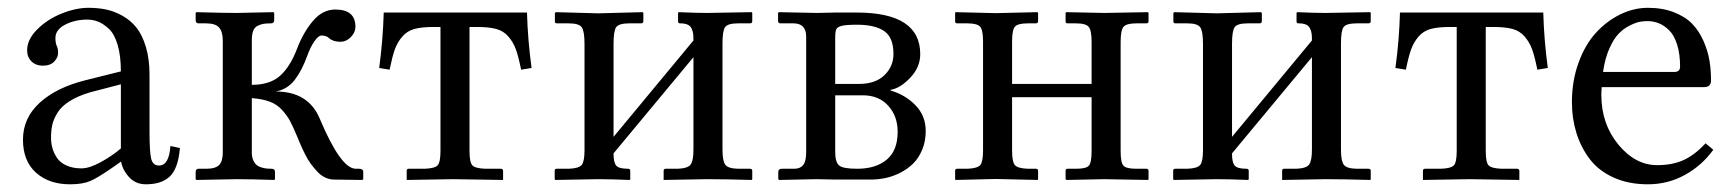

<svg xmlns="http://www.w3.org/2000/svg" viewBox="-20 -462 4458 494"><path d="M291 -245.1 212.4 -224.6Q180.7 -215.3 159.4 -201.9Q138.2 -188.5 128.2 -172.4Q118.2 -156.2 114.7 -141.4Q111.3 -126.5 111.3 -107.4Q111.3 -94.2 114.7 -81.5Q118.2 -68.8 126.2 -56.4Q134.3 -43.9 150.6 -36.4Q167 -28.8 189.5 -28.8Q210 -28.8 239 -44.7Q268.1 -60.5 291 -80.1ZM355.5 12.2Q329.1 12.2 312.3 -6.1Q295.4 -24.4 291.5 -46.4L268.6 -30.3Q231.4 -4.4 211.9 3.9Q192.4 12.2 160.2 12.2Q106 12.2 72.5 -17.8Q39.1 -47.9 39.1 -102.5Q39.1 -158.2 82 -197.5Q125 -236.8 199.2 -255.4L291 -278.3Q291 -318.4 282.7 -346.4Q274.4 -374.5 260.3 -387.7Q246.1 -400.9 232.7 -406.2Q219.2 -411.6 204.6 -411.6Q173.3 -411.6 147.9 -398.7Q122.6 -385.7 122.6 -364.3Q122.6 -351.6 126 -343.8Q129.4 -337.9 129.4 -325.7Q129.4 -314 119.4 -303.5Q109.4 -293 89.8 -293Q72.3 -293 61 -304Q49.8 -314.9 49.8 -332.5Q49.8 -360.4 75.9 -386.5Q102.1 -412.6 138.7 -427.2Q175.3 -441.9 207.5 -441.9Q231.4 -441.9 252.2 -437.7Q272.9 -433.6 294.2 -421.9Q315.4 -410.2 330.6 -391.6Q345.7 -373 355.2 -341.8Q364.7 -310.5 364.7 -269.5V-122.6Q364.7 -71.8 368.9 -54Q373 -36.1 389.2 -36.1Q415 -36.1 418.5 -86.4L442.9 -81.1Q438.5 -28.8 417.2 -8.3Q396 12.2 355.5 12.2Z M627.9 -69.3Q627.9 -58.1 631.6 -49.8Q635.3 -41.5 640.4 -37.4Q645.5 -33.2 653.3 -31Q661.1 -28.8 666.5 -28.3Q671.9 -27.8 679.2 -27.8Q687.5 -27.8 687.5 -19.5V-1L685.5 1Q627.9 -1 588.9 -1L485.4 1L483.4 -1V-19.5Q483.4 -27.8 491.2 -27.8H510.3Q534.7 -27.8 543.9 -37.6Q553.2 -47.4 553.2 -69.3V-357.9Q553.2 -380.4 543.7 -391.1Q534.2 -401.9 510.3 -401.9H491.2Q483.4 -401.9 483.4 -410.2V-428.7L485.4 -430.7Q553.2 -428.7 588.9 -428.7L683.6 -430.7L685.5 -428.7V-410.2Q685.5 -401.9 677.2 -401.9Q665 -401.9 657.7 -400.6Q650.4 -399.4 642.6 -395.5Q634.8 -391.6 631.3 -382.3Q627.9 -373 627.9 -358.4V-243.7Q674.8 -243.7 700.9 -267.3Q727.1 -291 744.6 -337.4Q760.7 -379.4 785.4 -408.4Q810.1 -437.5 842.8 -437.5Q894.5 -437.5 894.5 -393.1Q894.5 -378.4 882.6 -366.5Q870.6 -354.5 856.4 -354.5Q836.9 -354.5 826.7 -363.8Q819.8 -370.6 807.1 -370.6Q799.3 -370.6 789.1 -356Q778.8 -341.3 770.5 -318.4Q756.8 -280.3 738 -256.1Q719.2 -231.9 689.5 -226.6Q773.4 -226.6 802.7 -156.7Q856.9 -27.8 895.5 -27.8H903.3Q914.6 -27.8 914.6 -19.5V-1L912.1 1L839.4 0Q827.6 0 816.4 -5.4Q805.2 -10.7 795.9 -21Q786.6 -31.2 779.3 -41Q772 -50.8 764.4 -66.2Q756.8 -81.5 753.2 -90.1Q749.5 -98.6 743.7 -112.8Q733.4 -137.2 726.1 -150.9Q718.8 -164.6 705.8 -179Q692.9 -193.4 674.1 -200.4Q655.3 -207.5 627.9 -209.5Z M1207.5 -392.6H1188V-73.7Q1188 -44.4 1195.3 -36.6Q1202.6 -28.8 1228.5 -27.8H1268.6Q1274.4 -27.8 1274.4 -22V1L1146.5 -1L1026.4 1V-22.5Q1026.4 -27.8 1031.7 -27.8H1072.8Q1099.1 -28.8 1106.2 -36.9Q1113.3 -44.9 1113.3 -73.7V-392.6H1095.7Q1065.4 -392.6 1046.4 -387.5Q1027.3 -382.3 1014.9 -367.7Q1002.4 -353 995.8 -334.7Q989.3 -316.4 982.4 -282.7L955.6 -287.1Q965.3 -358.9 967.3 -429.7H1335.9Q1337.9 -358.9 1347.7 -287.1L1320.8 -282.7Q1314 -316.4 1307.4 -334.7Q1300.8 -353 1288.3 -367.7Q1275.9 -382.3 1256.8 -387.5Q1237.8 -392.6 1207.5 -392.6Z M1519 -427.7 1633.3 -430.7 1635.3 -428.7V-407.7Q1635.3 -401.9 1629.4 -401.9H1599.1Q1572.3 -401.9 1565.4 -392.1Q1558.6 -382.3 1558.6 -349.6V-109.9L1764.2 -357.9Q1764.2 -369.1 1763.4 -375.2Q1762.7 -381.3 1759.5 -388.4Q1756.3 -395.5 1749 -398.7Q1741.7 -401.9 1730 -401.9Q1724.6 -401.9 1724.6 -406.7V-428.7L1726.1 -430.7Q1770.5 -428.7 1799.3 -428.7L1914.1 -430.7L1915.5 -428.7V-407.7Q1915.5 -401.9 1909.7 -401.9H1879.4Q1852.5 -401.9 1845.7 -392.3Q1838.9 -382.8 1838.9 -350.1V-77.1Q1838.9 -47.9 1846.2 -38.1Q1853.5 -28.3 1879.4 -27.8H1909.7Q1915.5 -27.8 1915.5 -22.5V-1L1914.1 1Q1844.2 -1 1799.3 -1L1687.5 1V-1V-22.9Q1687.5 -27.8 1692.9 -27.8H1723.6Q1750 -28.8 1757.1 -38.8Q1764.2 -48.8 1764.2 -77.1V-314.9L1558.6 -67.4V-65.4Q1558.6 -44.4 1565.4 -36.1Q1572.3 -27.8 1595.7 -27.8Q1601.6 -27.8 1601.6 -22.5V-1L1600.1 1Q1550.8 -1 1519 -1L1408.7 1L1407.2 -1V-22.9Q1407.2 -27.8 1412.6 -27.8H1443.4Q1470.2 -28.8 1477.1 -38.1Q1483.9 -47.4 1483.9 -75.2V-348.6Q1483.9 -381.8 1476.8 -391.8Q1469.7 -401.9 1443.4 -401.9H1413.1Q1407.7 -401.9 1407.7 -406.7V-428.7L1410.2 -430.7Z M2128.9 -246.1H2190.4Q2232.4 -246.1 2255.6 -268.6Q2278.8 -291 2278.8 -323.2Q2278.8 -366.2 2254.6 -382.3Q2230.5 -398.4 2185.5 -398.4Q2156.7 -398.4 2145.5 -395.5Q2134.3 -392.6 2131.6 -386.7Q2128.9 -380.9 2128.9 -364.3ZM2128.9 -216.8V-71.8Q2128.9 -44.4 2139.2 -36.1Q2149.4 -27.8 2185.5 -27.8Q2233.4 -27.8 2261.5 -51.3Q2289.6 -74.7 2289.6 -123Q2289.6 -163.1 2265.4 -189.9Q2241.2 -216.8 2199.7 -216.8ZM1984.9 1 1982.4 -1V-19Q1982.4 -27.8 1991.2 -27.8H2023.4Q2038.6 -27.8 2046.4 -37.1Q2054.2 -46.4 2054.2 -71.3V-367.7Q2054.2 -401.9 2021.5 -401.9H1987.3Q1985.4 -401.9 1983.6 -403.6Q1981.9 -405.3 1981.9 -406.7V-428.7L1983.9 -430.7L2081.5 -428.7L2127.4 -429.7H2184.6Q2347.7 -429.7 2347.7 -322.8Q2347.7 -288.6 2321.5 -261.5Q2295.4 -234.4 2271.5 -231V-229Q2309.1 -218.3 2335.4 -191.2Q2361.8 -164.1 2361.8 -125Q2361.8 -98.6 2352.8 -76.9Q2343.8 -55.2 2329.3 -41Q2314.9 -26.9 2295.9 -17.3Q2276.9 -7.8 2258.1 -3.9Q2239.3 0 2220.7 0H2128.9L2081.5 -1Z M2509.3 -355Q2509.3 -384.3 2502 -393.1Q2494.6 -401.9 2468.8 -401.9H2442.9Q2437.5 -401.9 2437.5 -406.7V-428.7L2438.5 -430.7L2542 -428.2L2649.4 -430.7L2650.9 -428.7V-407.7Q2650.9 -401.9 2645 -401.9H2624.5Q2599.1 -401.9 2591.6 -393.6Q2584 -385.3 2584 -355V-246.1H2788.6V-354Q2788.6 -383.8 2781.2 -392.8Q2773.9 -401.9 2748 -401.9H2727.1Q2721.7 -401.9 2721.7 -406.7V-428.7L2723.1 -430.7L2820.8 -428.7L2933.6 -430.7L2935.1 -428.7V-407.2Q2935.1 -401.9 2929.2 -401.9H2903.8Q2878.4 -401.9 2870.8 -393.1Q2863.3 -384.3 2863.3 -354V-73.7Q2863.3 -43.9 2870.4 -35.9Q2877.4 -27.8 2903.8 -27.8H2929.2Q2935.1 -27.8 2935.1 -22V-1L2934.1 1L2820.8 -1L2724.1 1L2721.7 -1V-22.5Q2721.7 -27.8 2727.1 -27.8H2748Q2774.9 -27.8 2781.7 -35.9Q2788.6 -43.9 2788.6 -73.7V-211.9H2584V-75.2Q2584 -45.4 2591.3 -37.1Q2598.6 -28.8 2624.5 -27.8H2645Q2650.9 -27.8 2650.9 -22.5V-1L2649.9 1L2542 -1.5L2438.5 1L2437.5 -1V-22.9Q2437.5 -27.8 2442.9 -27.8H2468.8Q2495.1 -28.8 2502.2 -37.4Q2509.3 -45.9 2509.3 -75.2Z M3110.4 -427.7 3224.6 -430.7 3226.6 -428.7V-407.7Q3226.6 -401.9 3220.7 -401.9H3190.4Q3163.6 -401.9 3156.7 -392.1Q3149.9 -382.3 3149.9 -349.6V-109.9L3355.5 -357.9Q3355.5 -369.1 3354.7 -375.2Q3354 -381.3 3350.8 -388.4Q3347.7 -395.5 3340.3 -398.7Q3333 -401.9 3321.3 -401.9Q3315.9 -401.9 3315.9 -406.7V-428.7L3317.4 -430.7Q3361.8 -428.7 3390.6 -428.7L3505.4 -430.7L3506.8 -428.7V-407.7Q3506.8 -401.9 3501 -401.9H3470.7Q3443.8 -401.9 3437 -392.3Q3430.2 -382.8 3430.2 -350.1V-77.1Q3430.2 -47.9 3437.5 -38.1Q3444.8 -28.3 3470.7 -27.8H3501Q3506.8 -27.8 3506.8 -22.5V-1L3505.4 1Q3435.5 -1 3390.6 -1L3278.8 1V-1V-22.9Q3278.8 -27.8 3284.2 -27.8H3314.9Q3341.3 -28.8 3348.4 -38.8Q3355.5 -48.8 3355.5 -77.1V-314.9L3149.9 -67.4V-65.4Q3149.9 -44.4 3156.7 -36.1Q3163.6 -27.8 3187 -27.8Q3192.9 -27.8 3192.9 -22.5V-1L3191.4 1Q3142.1 -1 3110.4 -1L3000 1L2998.5 -1V-22.9Q2998.5 -27.8 3003.9 -27.8H3034.7Q3061.5 -28.8 3068.4 -38.1Q3075.2 -47.4 3075.2 -75.2V-348.6Q3075.2 -381.8 3068.1 -391.8Q3061 -401.9 3034.7 -401.9H3004.4Q2999 -401.9 2999 -406.7V-428.7L3001.5 -430.7Z M3822.3 -392.6H3802.7V-73.7Q3802.7 -44.4 3810.1 -36.6Q3817.4 -28.8 3843.3 -27.8H3883.3Q3889.2 -27.8 3889.2 -22V1L3761.2 -1L3641.1 1V-22.5Q3641.1 -27.8 3646.5 -27.8H3687.5Q3713.9 -28.8 3720.9 -36.9Q3728 -44.9 3728 -73.7V-392.6H3710.4Q3680.2 -392.6 3661.1 -387.5Q3642.1 -382.3 3629.6 -367.7Q3617.2 -353 3610.6 -334.7Q3604 -316.4 3597.2 -282.7L3570.3 -287.1Q3580.1 -358.9 3582 -429.7H3950.7Q3952.6 -358.9 3962.4 -287.1L3935.5 -282.7Q3928.7 -316.4 3922.1 -334.7Q3915.5 -353 3903.1 -367.7Q3890.6 -382.3 3871.6 -387.5Q3852.5 -392.6 3822.3 -392.6Z M4104.5 -276.9H4288.1Q4302.7 -276.9 4302.7 -290.5Q4302.7 -323.7 4294.9 -347.9Q4287.1 -372.1 4274.2 -384.5Q4261.2 -397 4247.6 -402.3Q4233.9 -407.7 4218.8 -407.7Q4209.5 -407.7 4199.5 -406Q4189.5 -404.3 4173.6 -396.5Q4157.7 -388.7 4145 -375.7Q4132.3 -362.8 4120.8 -337.2Q4109.4 -311.5 4104.5 -276.9ZM4368.2 -93.3 4388.2 -76.7Q4358.9 -36.1 4315.2 -12Q4271.5 12.2 4219.7 12.2Q4169.9 12.2 4131.3 -5.4Q4092.8 -22.9 4070.1 -53Q4047.4 -83 4035.9 -120.1Q4024.4 -157.2 4024.4 -199.2Q4024.4 -253.9 4041.5 -300.8Q4058.6 -347.7 4086.4 -377.9Q4114.3 -408.2 4148.9 -425Q4183.6 -441.9 4219.7 -441.9Q4257.8 -441.9 4287.1 -430.4Q4316.4 -418.9 4334 -400.6Q4351.6 -382.3 4362.8 -356.9Q4374 -331.5 4378.2 -306.9Q4382.3 -282.2 4382.3 -254.9Q4382.3 -237.8 4364.3 -237.8H4101.1Q4100.1 -227.1 4100.1 -217.8Q4100.1 -143.1 4143.8 -90.1Q4187.5 -37.1 4243.7 -37.1Q4283.7 -37.1 4312.5 -50.5Q4341.3 -64 4368.2 -93.3Z"/></svg>

Font: Libertinage
Style: b
Weight: 400
Designer: OSP
Foundry: OSP
Version: Version 1.0; 2008; OFL relea